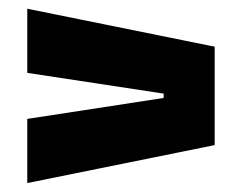

<svg xmlns="http://www.w3.org/2000/svg" viewBox="-20 -527 554 440"><path d="M355 -312.5 42.5 -360V-507L472 -420V-194.5L42.5 -107.5V-254.5L355 -302.5Z"/></svg>

Font: Anek Bangla ExtraBold
Style: Regular
Weight: 800
Designer: Sulekha Rajkumar (Bangla), Yesha Goshar (Latin)
Foundry: Ek Type
Version: Version 1.003